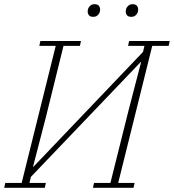

<svg xmlns="http://www.w3.org/2000/svg" viewBox="-27 -893 827 913"><path d="M-2 -23H76L238 -675H160L165 -698H358L353 -675H275L191 -335L130 -100H132L653 -646L660 -675H582L587 -698H780L775 -675H697L535 -23H613L608 0H415L420 -23H498L583 -363L644 -598H642L120 -52L113 -23H191L186 0H-7ZM416 -813Q402 -813 396 -820.5Q390 -828 390 -838Q390 -842 390.5 -845.5Q391 -849 393 -854Q397 -862 404 -867.5Q411 -873 423 -873Q437 -873 443 -865.5Q449 -858 449 -848Q449 -844 448.5 -840.5Q448 -837 446 -832Q442 -824 435 -818.5Q428 -813 416 -813ZM597 -813Q583 -813 577 -820.5Q571 -828 571 -838Q571 -842 571.5 -845.5Q572 -849 574 -854Q578 -862 585 -867.5Q592 -873 604 -873Q618 -873 624 -865.5Q630 -858 630 -848Q630 -844 629.5 -840.5Q629 -837 627 -832Q623 -824 616 -818.5Q609 -813 597 -813Z"/></svg>

Font: IBM Plex Serif ExtraLight
Style: Italic
Weight: 200
Italic angle: -14°
Designer: Mike Abbink, Paul van der Laan, Pieter van Rosmalen
Foundry: Bold Monday
Version: Version 2.5